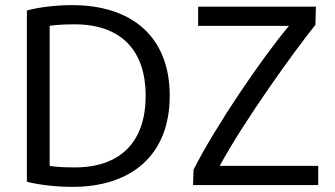

<svg xmlns="http://www.w3.org/2000/svg" viewBox="-20 -721 1307 750"><path d="M1214 -695H754V-620H1109C1004 -496 820 -225 736 -58L734 2H1223V-73H838C939 -257 1125 -515 1212 -624ZM174 -620C182 -621 207 -626 271 -626C456 -626 549 -521 549 -347C549 -171 455 -67 271 -67C207 -67 182 -72 174 -73ZM643 -347C643 -581 491 -701 262 -701C204 -701 136 -694 85 -680V-11C136 2 204 9 263 9C491 9 643 -113 643 -347Z"/></svg>

Font: Repo
Style: Regular
Weight: 400
Designer: Stefan Peev
Foundry: Context Ltd
Version: Version 0.000